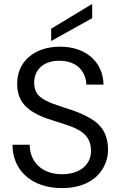

<svg xmlns="http://www.w3.org/2000/svg" viewBox="-20 -951 618 983"><path d="M297 12C402 12 472 -29 507 -89C524 -118 533 -150 533 -183C533 -262 501 -310 448 -342C421 -358 391 -372 358 -384C278 -411 215 -427 181 -459C164 -475 155 -498 155 -528C155 -599 209 -641 285 -640C346 -640 387 -614 407 -576C417 -557 422 -537 422 -518H510C508 -632 421 -712 288 -712C152 -712 66 -632 68 -520C68 -431 119 -379 227 -342C339 -303 446 -291 446 -178C446 -110 392 -59 297 -59C193 -59 132 -125 132 -210H44C44 -77 144 12 297 12ZM452 -858V-931L242 -804V-741Z"/></svg>

Font: Rootstock Sans Body
Style: Regular
Weight: 400
Designer: Colophon Foundry, Jonny Pinhorn
Foundry: Colophon Foundry
Version: Version 1.200;FEAKit 1.0